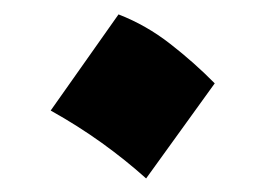

<svg xmlns="http://www.w3.org/2000/svg" viewBox="-20 -454 376 272"><path d="M147.9 -433.6Q187 -418.5 221.2 -391.8Q255.4 -365.2 284.2 -335.9L187 -201.2Q158.2 -227.1 124.3 -251.5Q90.3 -275.9 51.8 -297.4Z"/></svg>

Font: Pinar-DS2-FD Bold
Style: Regular
Weight: 700
Designer: Amin Abedi
Version: Version 3.000